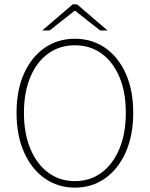

<svg xmlns="http://www.w3.org/2000/svg" viewBox="-20 -850 688 882"><path d="M324 12Q246 12 185.5 -30.5Q125 -73 90.5 -150.5Q56 -228 56 -332Q56 -436 90.5 -512.5Q125 -589 185.5 -630.5Q246 -672 324 -672Q402 -672 462.5 -630.5Q523 -589 557.5 -512.5Q592 -436 592 -332Q592 -228 557.5 -150.5Q523 -73 462.5 -30.5Q402 12 324 12ZM324 -18Q394 -18 446.5 -57Q499 -96 528.5 -166.5Q558 -237 558 -332Q558 -427 528.5 -496.5Q499 -566 446.5 -604Q394 -642 324 -642Q254 -642 201.5 -604Q149 -566 119.5 -496.5Q90 -427 90 -332Q90 -237 119.5 -166.5Q149 -96 201.5 -57Q254 -18 324 -18ZM174 -710 314 -830H334L474 -710H440L326 -800H322L208 -710Z"/></svg>

Font: SourceSans3VF
Style: Regular
Weight: 200
Designer: Paul D. Hunt
Foundry: Adobe
Version: Version 3.052;hotconv 1.1.0;makeotfexe 2.6.0